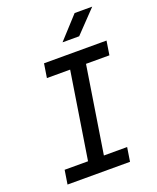

<svg xmlns="http://www.w3.org/2000/svg" viewBox="-170 -1050 940 1149"><g transform="rotate(-20 300.0 -475.0)"><path d="M320 -810H426L560 -950H448ZM57 0H455L469 -89H321L408 -641H557L571 -730H173L159 -641H307L220 -89H71Z"/></g></svg>

Font: JetBrains Mono Medium
Style: Italic
Weight: 436
Italic angle: -9°
Monospace: yes
Designer: Philipp Nurullin, Konstantin Bulenkov
Foundry: JetBrains
Version: Version 2.305